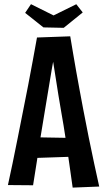

<svg xmlns="http://www.w3.org/2000/svg" viewBox="-20 -875 501 901"><path d="M321 5.4Q313.4 -49.2 305 -107.9Q296.6 -166.6 287.6 -227Q278.6 -287.4 268 -346.2Q260.6 -388.4 254.1 -428.7Q247.6 -469 241.9 -506.2Q236.2 -543.4 230.7 -577.1Q225.2 -610.8 220 -639.6L153.6 -699L309.6 -704.6Q315.8 -666.4 323 -624.7Q330.2 -583 337.8 -539.3Q345.4 -495.6 353.9 -451Q362.4 -406.4 370.6 -361.8Q383.4 -294.6 396.4 -230.2Q409.4 -165.8 422 -107.5Q434.6 -49.2 445.6 0.4ZM117.2 -132.8V-231.2L337.2 -227.4V-140.2ZM135.2 -5.6 17.2 -6.6Q27.6 -53.6 39.2 -109.7Q50.8 -165.8 63.3 -228.5Q75.8 -291.2 88.6 -356.2Q100.6 -415.6 112.1 -475Q123.6 -534.4 134 -591.4Q144.4 -648.4 153.6 -699L309.6 -704.6L238 -632.4Q231 -596.4 223.2 -551.4Q215.4 -506.4 207.3 -455.5Q199.2 -404.6 189.8 -350.2Q179.6 -292 170.4 -232.7Q161.2 -173.4 152.7 -116Q144.2 -58.6 135.2 -5.6ZM279 -744.4 183.8 -746.4 98 -814.6 125.4 -855.4 231.4 -802.6 338 -855.2 368.2 -816.6Z"/></svg>

Font: Truculenta
Style: Regular
Weight: 400
Designer: Ivan Castro, Eva Sanz & Omnibus-Type Team
Foundry: Omnibus-Type
Version: Version 1.002